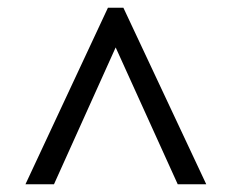

<svg xmlns="http://www.w3.org/2000/svg" viewBox="-20 -734 603 498"><path d="M46 -256H120L280 -611L441 -256H515L300 -714H260Z"/></svg>

Font: Noto Serif Ethiopic SemiBold
Style: Regular
Weight: 600
Designer: Monotype Design Team
Foundry: Monotype Imaging Inc.
Version: Version 2.102